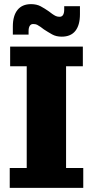

<svg xmlns="http://www.w3.org/2000/svg" viewBox="-20 -907 447 927"><path d="M27 0V-96H109V-587H29V-682H380V-587H299V-96H382V0ZM278 -730Q251 -730 231.5 -741Q212 -752 192 -765L176 -777L216 -852L232 -840Q242 -833 249.5 -829.5Q257 -826 268 -826Q279 -826 284.5 -835Q290 -844 290 -861V-877H366V-838Q366 -786 344 -758Q322 -730 278 -730ZM42 -779Q42 -831 64.5 -859Q87 -887 130 -887Q157 -887 176.5 -876.5Q196 -866 216 -852L232 -840L192 -765L176 -777Q166 -784 159 -787.5Q152 -791 140 -791Q129 -791 123.5 -782Q118 -773 118 -757V-740H42Z"/></svg>

Font: Montagu Slab 24pt
Style: Bold
Weight: 700
Designer: Florian Karsten
Foundry: Florian Karsten
Version: Version 1.000